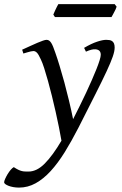

<svg xmlns="http://www.w3.org/2000/svg" viewBox="-108 -646 581 911"><path d="M436 -419.9Q436 -403.3 427 -377.2Q418 -351.1 397.7 -307.4Q377.4 -263.7 344.5 -198.7Q311.5 -133.8 264.2 -40Q231.4 23.9 199 76.2Q166.5 128.4 132.3 165.8Q98.1 203.1 61 223.6Q23.9 244.1 -17.6 244.1Q-32.2 244.1 -45.2 241.7Q-58.1 239.3 -67.6 235.6Q-77.1 231.9 -82.8 227.5Q-88.4 223.1 -88.4 219.2Q-88.4 213.4 -83.7 202.9Q-79.1 192.4 -72.3 180.9Q-65.4 169.4 -57.4 159.9Q-49.3 150.4 -42.5 147Q-30.8 154.8 -21.7 159.2Q-12.7 163.6 -4.9 165.5Q2.9 167.5 10.7 167.7Q18.6 168 27.3 168Q66.9 168 104.7 129.6Q142.6 91.3 183.6 21.5Q178.7 -6.8 171.6 -42.5Q164.6 -78.1 156 -115.7Q147.5 -153.3 138.2 -191.2Q128.9 -229 119.6 -262.2Q110.4 -295.4 101.8 -322Q93.3 -348.6 85.9 -363.8Q74.7 -388.7 66.9 -396.2Q59.1 -403.8 50.8 -403.8Q46.4 -403.8 38.3 -402.1Q30.3 -400.4 22.5 -397.9Q13.2 -395.5 2.9 -392.1L-2.9 -410.2Q17.6 -419.4 36.1 -428Q54.7 -436.5 69.6 -442.9Q84.5 -449.2 95.7 -453.1Q106.9 -457 112.8 -457Q119.6 -457 124.8 -453.6Q129.9 -450.2 134.8 -442.9Q139.6 -435.5 144.3 -423.6Q148.9 -411.6 154.8 -395Q164.1 -368.7 175 -332.8Q186 -296.9 197.3 -255.4Q208.5 -213.9 219.2 -169.2Q230 -124.5 238.8 -80.6Q254.4 -111.3 270.3 -143.3Q286.1 -175.3 300.8 -206.5Q315.4 -237.8 327.9 -266.4Q340.3 -294.9 349.9 -318.8Q359.4 -342.8 364.7 -360.1Q370.1 -377.4 370.1 -386.2Q370.1 -410.6 344.2 -412.1Q328.6 -413.6 299.8 -400.9L291 -418.9Q326.2 -439.5 352.8 -448.2Q379.4 -457 396 -457Q404.3 -457 411.6 -455.8Q418.9 -454.6 424.3 -450.7Q429.7 -446.8 432.9 -439.5Q436 -432.1 436 -419.9ZM445.3 -614.3Q443.8 -608.9 440.7 -602.1Q437.5 -595.2 433.8 -588.4Q430.2 -581.5 426.8 -575.2Q423.3 -568.8 420.9 -564.9H152.8L145 -576.7Q147 -581.5 149.9 -588.1Q152.8 -594.7 156 -601.6Q159.2 -608.4 162.6 -615Q166 -621.6 168.9 -626.5H436Z"/></svg>

Font: Gentium Basic
Style: Italic
Weight: 400
Italic angle: -8°
Designer: J. Victor Gaultney and Annie Olsen
Foundry: SIL International
Version: Version 1.102; 2013; Maintenance release